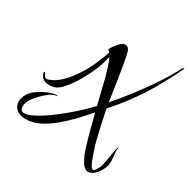

<svg xmlns="http://www.w3.org/2000/svg" viewBox="-195 -943 1221 1243"><g transform="rotate(30 416.0 -321.0)"><path d="M626 125Q607 125 591.5 109Q576 93 565 70Q551 45 540.5 11Q530 -23 522 -49Q511 -85 499 -133L473 -232Q439 -192 396 -146.5Q353 -101 305 -60.5Q257 -20 206 5.5Q155 31 104 31Q58 31 33.5 9Q9 -13 9 -46Q9 -60 14 -76.5Q19 -93 29 -109Q43 -132 75.5 -154Q108 -176 136 -187Q170 -203 199 -205Q205 -205 208 -203Q210 -201 205 -200Q182 -199 157.5 -181.5Q133 -164 111 -141.5Q89 -119 75 -101Q62 -86 54.5 -67.5Q47 -49 47 -32Q47 -17 54 -7Q61 3 76 3Q105 3 156.5 -25Q208 -53 264 -96Q318 -137 371 -184.5Q424 -232 463 -274L416 -465Q408 -494 397 -529Q386 -564 373 -590Q365 -550 352.5 -515Q340 -480 324 -446Q312 -422 294 -389.5Q276 -357 253.5 -325Q231 -293 207.5 -270Q184 -247 161 -241Q151 -239 142 -237.5Q133 -236 125 -236Q100 -236 83 -247Q66 -258 60 -274Q51 -291 57 -295Q58 -296 60 -296Q63 -296 66 -290Q69 -281 76 -271.5Q83 -262 94 -262Q102 -262 132 -276.5Q162 -291 196 -325Q232 -360 274 -426.5Q316 -493 355 -603L359 -612Q352 -623 342 -627Q347 -639 358.5 -655.5Q370 -672 383 -686Q396 -700 406 -705Q418 -710 425 -710Q441 -710 451 -695Q458 -685 464.5 -655.5Q471 -626 478 -584.5Q485 -543 492 -497.5Q499 -452 505.5 -409Q512 -366 517 -333Q574 -398 623 -462Q672 -526 711 -582Q749 -638 776 -683.5Q803 -729 816 -756Q821 -764 828 -767Q828 -767 830 -767Q834 -767 829 -759Q796 -690 763 -629.5Q730 -569 694 -512Q657 -455 615.5 -400.5Q574 -346 524 -291Q529 -269 536.5 -231.5Q544 -194 553.5 -152.5Q563 -111 572 -75.5Q581 -40 588 -22Q595 -1 604.5 27Q614 55 625 76Q636 97 647 97Q653 97 659 90Q678 66 686 33Q694 0 699 -36.5Q704 -73 714 -107Q716 -111 717.5 -112Q719 -113 719 -111Q719 -106 717.5 -100Q716 -94 716 -87Q716 -70 718.5 -50Q721 -30 721 -18Q724 6 715 33Q706 60 689 83Q672 106 649 118Q638 125 626 125Z"/></g></svg>

Font: Birthstone Bounce
Style: Regular
Weight: 400
Designer: Robert E. Leuschke
Foundry: Rob Leuschke
Version: Version 1.010; ttfautohint (v1.8.3)